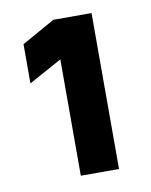

<svg xmlns="http://www.w3.org/2000/svg" viewBox="-57 -894 399 508"><g transform="rotate(-10 142.0 -639.5)"><path d="M120.1 -742.2 31.2 -693.4V-798.8L120.1 -848.6H222.7V-429.7H120.1Z"/></g></svg>

Font: Altinn-DIN Exp
Style: DINExp-Bold
Weight: 700
Width: 7
Designer: Charles Nix
Foundry: Altinn
Version: Version 2.00